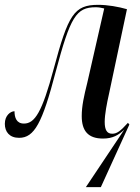

<svg xmlns="http://www.w3.org/2000/svg" viewBox="-22 -563 580 794"><path d="M492 -27 333 211H395L513 -48L507 -55C476 -21 462 -10 442 -10C420 -10 411 -26 411 -59C411 -90 420 -136 429 -176L503 -525C468 -535 424 -543 384 -543C284 -543 260 -502 200 -278C152 -99 122 -52 77 -52C46 -52 38 -77 38 -103C22 -103 -2 -86 -2 -51C-2 -18 17 7 57 7C120 7 153 -54 208 -265C269 -494 293 -533 374 -533C386 -533 397 -531 409 -528L339 -221C325 -165 316 -124 316 -83C316 -22 342 10 404 10C444 10 468 -4 492 -27Z"/></svg>

Font: Noto Serif Display ExtraCondensed Medium
Style: Italic
Weight: 500
Width: 2
Italic angle: -12°
Designer: Monotype Design Team
Foundry: Monotype Imaging Inc.
Version: Version 2.009